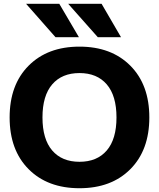

<svg xmlns="http://www.w3.org/2000/svg" viewBox="-20 -987 842 1017"><path d="M294 -967 398 -790H274L118 -967ZM518 -967 621 -790H498L341 -967ZM131.5 -639Q232 -740 401 -740Q570 -740 670.5 -639Q771 -538 771 -365Q771 -192 670.5 -91Q570 10 401 10Q232 10 131.5 -91Q31 -192 31 -365Q31 -538 131.5 -639ZM256.5 -190Q308 -130 401 -130Q494 -130 545.5 -190Q597 -250 597 -365Q597 -480 545.5 -540Q494 -600 401 -600Q308 -600 256.5 -540Q205 -480 205 -365Q205 -250 256.5 -190Z"/></svg>

Font: M PLUS 1p ExtraBold
Style: Regular
Weight: 800
Version: Version 1.062